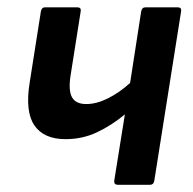

<svg xmlns="http://www.w3.org/2000/svg" viewBox="-20 -512 535 532"><path d="M306 0Q295.8 0 296.5 -11.1L326 -195.1Q289.7 -164.8 249.1 -145.6Q208.5 -126.4 161.6 -126.4Q101.4 -126.4 75.3 -164.6Q49.2 -202.7 62.3 -283.7L93.3 -480.5Q95.3 -491.7 104.8 -491.7H194.2Q205.6 -491.7 203.6 -480.5L175.6 -303.2Q169.1 -261.7 179.4 -242.7Q189.8 -223.7 219 -223.7Q247.6 -223.7 279.5 -239.7Q311.4 -255.7 340.5 -282.2L371.2 -480.5Q373.2 -491.7 383 -491.7H472.4Q483.8 -491.7 481.8 -480.5L407.5 -11.1Q405.5 0 396 0Z"/></svg>

Font: Sofia Sans Semi Condensed
Style: Italic
Weight: 400
Italic angle: -9°
Designer: Botio Nikoltchev, Ani Petrova
Foundry: lettersoup
Version: Version 4.101